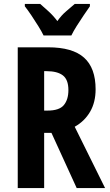

<svg xmlns="http://www.w3.org/2000/svg" viewBox="-20 -954 557 974"><path d="M224 -714Q348 -714 406.5 -661.5Q465 -609 465 -501Q465 -435 437 -387Q409 -339 359 -311L513 0H369L241 -280H204V0H70V-714ZM216 -593H204V-393H221Q281 -393 304 -421Q327 -449 327 -497Q327 -550 299 -571.5Q271 -593 216 -593ZM201 -774Q192 -793 175 -820.5Q158 -848 139.5 -875.5Q121 -903 106 -922V-934H184Q200 -920 225 -897.5Q250 -875 271 -847Q292 -877 316 -897Q340 -917 359 -934H436V-922Q422 -902 404 -875.5Q386 -849 369 -822Q352 -795 342 -774Z"/></svg>

Font: Noto Sans Gujarati ExtraCondensed
Style: Bold
Weight: 700
Width: 2
Designer: Jelle Bosma - Monotype Design Team, Universal Thirst
Foundry: Monotype Imaging Inc.
Version: Version 2.106; ttfautohint (v1.8.4.7-5d5b)